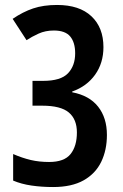

<svg xmlns="http://www.w3.org/2000/svg" viewBox="-20 -744 494 774"><path d="M194 10Q148 10 107 4Q66 -2 33 -16V-123Q70 -107 104 -99Q138 -91 178 -91Q239 -91 264.5 -123Q290 -155 290 -210Q290 -263 257.5 -290.5Q225 -318 150 -318H111V-418H154Q225 -418 254 -448.5Q283 -479 283 -529Q283 -573 263 -597Q243 -621 197 -621Q163 -621 135.5 -608.5Q108 -596 87 -582L31 -668Q72 -696 113.5 -710Q155 -724 210 -724Q300 -724 348.5 -678.5Q397 -633 397 -554Q397 -490 363.5 -443Q330 -396 271 -375V-372Q340 -359 375.5 -314Q411 -269 411 -200Q411 -139 388 -91.5Q365 -44 317 -17Q269 10 194 10Z"/></svg>

Font: Noto Sans Tamil ExtraCondensed SemiBold
Style: Regular
Weight: 600
Width: 2
Designer: Jelle Bosma - Monotype Design Team
Foundry: Monotype Imaging Inc.
Version: Version 2.004; ttfautohint (v1.8.4.7-5d5b)